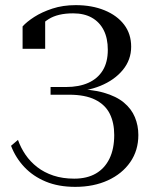

<svg xmlns="http://www.w3.org/2000/svg" viewBox="-20 -638 600 748"><path d="M264 -291 299 -278V-294L246 -281Q316 -281 371 -303.5Q426 -326 458.5 -365.5Q491 -405 491 -456Q491 -506 463.5 -542Q436 -578 387 -598Q338 -618 275 -618Q225 -618 184 -604.5Q143 -591 113.5 -572Q84 -553 68 -535V-448H156V-568Q147 -567 140 -561.5Q133 -556 127.5 -547.5Q122 -539 119 -529Q116 -519 115 -507Q134 -541 169.5 -563.5Q205 -586 265 -586Q308 -586 338 -569Q368 -552 384 -520.5Q400 -489 400 -444Q400 -396 380.5 -364Q361 -332 324.5 -315.5Q288 -299 237 -299H177V-269H249Q312 -269 351 -249.5Q390 -230 407.5 -195Q425 -160 425 -112Q425 -58 406.5 -20Q388 18 353.5 38Q319 58 269 58Q224 58 188 46Q152 34 125 13Q98 -8 79.5 -35Q61 -62 50 -93L23 -70Q41 -23 75 13Q109 49 158.5 69.5Q208 90 273 90Q345 90 400.5 64.5Q456 39 487.5 -6.5Q519 -52 519 -112Q519 -149 505.5 -181.5Q492 -214 462.5 -238.5Q433 -263 384 -277Q335 -291 264 -291Z"/></svg>

Font: Roboto Serif 144pt
Style: Regular
Weight: 400
Version: Version 1.008